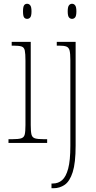

<svg xmlns="http://www.w3.org/2000/svg" viewBox="-20 -758 510 1018"><path d="M124 -658Q113 -658 107.5 -666Q102 -674 102 -698Q102 -721 107.5 -729.5Q113 -738 124 -738Q134 -738 140.5 -729.5Q147 -721 147 -698Q147 -674 140.5 -666Q134 -658 124 -658ZM25 0V-20H45Q77 -20 92 -24.5Q107 -29 111 -44.5Q115 -60 115 -95V-437Q115 -473 111.5 -490Q108 -507 94.5 -511.5Q81 -516 51 -516H42V-536H143V-95Q143 -60 147 -44.5Q151 -29 165.5 -24.5Q180 -20 212 -20H230V0ZM362 -658Q352 -658 345.5 -666Q339 -674 339 -698Q339 -721 345.5 -729.5Q352 -738 362 -738Q372 -738 378.5 -729.5Q385 -721 385 -698Q385 -674 378.5 -666Q372 -658 362 -658ZM253 240V215H260Q289 215 309.5 197Q330 179 341.5 136Q353 93 353 16V-439Q353 -474 349 -490Q345 -506 332.5 -511Q320 -516 294 -516H281V-536H381V15Q381 106 365.5 154.5Q350 203 323.5 221.5Q297 240 264 240Z"/></svg>

Font: Noto Serif Lao Condensed Thin
Style: Regular
Weight: 100
Width: 3
Designer: Monotype Design Team
Foundry: Monotype Imaging Inc.
Version: Version 2.003; ttfautohint (v1.8.4.7-5d5b)